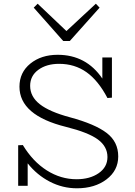

<svg xmlns="http://www.w3.org/2000/svg" viewBox="-20 -993 722 1026"><path d="M353 -773.9H317.9L160.2 -952.1L181.2 -973.1L335 -827.1L492.2 -973.1L512.2 -952.1ZM354 -366.2Q487.8 -330.1 549.8 -282.7Q611.8 -235.4 611.8 -157.2Q611.8 -82 549.1 -34.4Q486.3 13.2 391.1 13.2Q314.5 13.2 246.1 -22.2Q177.7 -57.6 127.9 -120.1V0H77.1V-216.8L102.1 -217.8Q155.3 -129.9 230 -82.5Q304.7 -35.2 389.2 -35.2Q460.4 -35.2 507.3 -67.6Q554.2 -100.1 554.2 -153.8Q554.2 -210 503.2 -247.6Q452.1 -285.2 333 -314.9Q84 -376.5 84 -529.8Q84 -606 142.1 -653.1Q200.2 -700.2 288.1 -700.2Q440.4 -700.2 526.9 -573.2V-686H578.1V-471.2L554.2 -469.2Q504.9 -563 441.9 -607.4Q378.9 -651.9 295.9 -651.9Q228.5 -651.9 184.8 -619.9Q141.1 -587.9 141.1 -534.2Q141.1 -476.6 192.9 -436Q244.6 -395.5 354 -366.2Z"/></svg>

Font: BioRhyme Light
Style: Regular
Weight: 300
Designer: Aoife Mooney
Foundry: Aoife Mooney Type
Version: Version 1.500;PS 001.500;hotconv 1.0.88;makeotf.lib2.5.64775